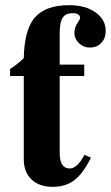

<svg xmlns="http://www.w3.org/2000/svg" viewBox="-20 -711 429 743"><path d="M19 -417V-444Q46 -461 72 -486Q74 -592 112 -640Q154 -691 247 -691Q311 -691 350 -663Q389 -635 389 -591Q389 -563 372 -545Q355 -527 328 -527Q303 -527 285.5 -544Q268 -561 268 -584Q268 -604 279 -620.5Q290 -637 290 -641Q290 -660 261 -660Q234 -660 222.5 -642.5Q211 -625 211 -581V-461H306V-417H211V-119Q211 -59 250 -59Q279 -59 307 -112L332 -101Q301 -39 267.5 -13.5Q234 12 184 12Q132 12 102 -16.5Q72 -45 72 -95V-417Z"/></svg>

Font: STIX
Style: Bold
Weight: 700
Designer: MicroPress Inc., with final additions and corrections provided by Coen Hoffman, Elsevier (retired)
Version: Version 1.1.1